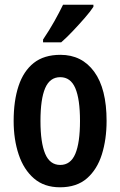

<svg xmlns="http://www.w3.org/2000/svg" viewBox="-20 -786 512 816"><path d="M433 -272Q433 -194 413 -130Q393 -66 349.5 -28Q306 10 235 10Q168 10 124.5 -27.5Q81 -65 59.5 -129Q38 -193 38 -272Q38 -358 59 -421Q80 -484 123.5 -518.5Q167 -553 237 -553Q328 -553 380.5 -481Q433 -409 433 -272ZM152 -272Q152 -180 172 -132.5Q192 -85 236 -85Q280 -85 300 -132Q320 -179 320 -272Q320 -365 300 -411.5Q280 -458 236 -458Q192 -458 172 -411.5Q152 -365 152 -272ZM377 -757Q364 -737 340 -709.5Q316 -682 289.5 -654Q263 -626 240 -606H163V-618Q190 -658 211 -695.5Q232 -733 248 -766H377Z"/></svg>

Font: Noto Sans Thai Looped ExtraCondensed SemiBold
Style: Regular
Weight: 600
Width: 2
Designer: Sasikarn Vongin, Ben Mitchell
Foundry: The Fontpad Ltd
Version: Version 1.001; ttfautohint (v1.8.4.7-5d5b)